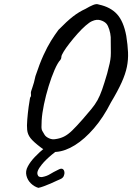

<svg xmlns="http://www.w3.org/2000/svg" viewBox="-20 -687 638 926"><path d="M178 25Q141 -3 127 -21Q113 -39 111 -61Q109 -79 111.5 -110Q114 -141 118 -171Q122 -201 125 -216Q130 -221 129.5 -229.5Q129 -238 129 -238Q128 -243 136 -264.5Q144 -286 151 -320Q171 -380 189.5 -420.5Q208 -461 226 -490Q244 -519 262 -543Q303 -585 332 -607.5Q361 -630 392 -644Q412 -656 429 -663Q446 -670 457 -665Q513 -653 544.5 -618.5Q576 -584 589 -514Q596 -470 597.5 -434.5Q599 -399 592 -364.5Q585 -330 566.5 -289Q548 -248 515 -193Q478 -120 433 -68Q388 -16 341.5 13Q295 42 252 45.5Q209 49 178 25ZM247 -16Q270 -19 289 -28.5Q308 -38 328.5 -58Q349 -78 378 -111Q404 -141 421 -161.5Q438 -182 450 -203.5Q462 -225 472.5 -255Q483 -285 497 -333Q505 -363 509 -381.5Q513 -400 514 -415Q515 -430 514.5 -451Q514 -472 514 -508Q513 -525 507 -544.5Q501 -564 493 -573Q483 -584 464.5 -589.5Q446 -595 424 -585Q412 -580 393 -563.5Q374 -547 354 -524.5Q334 -502 316 -479Q298 -456 287 -438Q276 -420 276 -413Q276 -413 275.5 -408Q275 -403 271 -398Q258 -384 243 -349.5Q228 -315 214.5 -271Q201 -227 192 -183.5Q183 -140 181 -107Q180 -84 180 -73.5Q180 -63 183.5 -56.5Q187 -50 195 -37Q201 -27 216.5 -20Q232 -13 247 -16ZM165 219Q145 213 129 197.5Q113 182 107.5 160Q102 138 114 116Q126 93 148.5 69.5Q171 46 197 25Q223 4 245 -10L283 20Q261 33 230.5 58.5Q200 84 182 106Q168 123 162.5 136.5Q157 150 164 161Q167 167 182 167Q205 163 221 153Q237 143 262 131Q275 124 282 128Q289 132 290.5 142Q292 152 287.5 162Q283 172 271 177Q267 178 254 184.5Q241 191 224.5 198Q208 205 192 211Q176 217 165 219Z"/></svg>

Font: Caveat Medium
Style: Regular
Weight: 500
Designer: Pablo Impallari
Foundry: Pablo Impallari
Version: Version 2.000